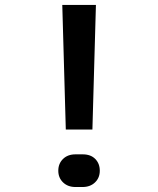

<svg xmlns="http://www.w3.org/2000/svg" viewBox="-20 -750 639 775"><path d="M245.6 -227.1 231.4 -730H367.2L353 -227.1ZM284.7 4.9Q253.9 4.9 234.6 -13.7Q215.3 -32.2 215.3 -61Q215.3 -89.8 234.4 -108.4Q253.4 -127 284.7 -127H314Q346.2 -127 364.5 -108.4Q382.8 -89.8 382.8 -61Q382.8 -32.2 363.5 -13.7Q344.2 4.9 313 4.9Z"/></svg>

Font: UDEV Gothic 35
Style: Bold
Weight: 700
Version: v2.1.0; ttfautohint (v1.8.4.7-5d5b-dirty) -l 6 -r 45 -G 200 